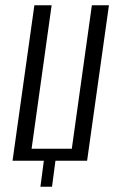

<svg xmlns="http://www.w3.org/2000/svg" viewBox="-20 -611 449 730"><path d="M133.7 99 146.7 0H27.7L110.7 -591H176.3L100.1 -45.5H253L329.3 -591H394.2L311.2 0H190.8L177.8 99Z"/></svg>

Font: Alumni Sans Thin
Style: Italic
Weight: 100
Italic angle: -8°
Designer: Robert E. Leuschke
Foundry: Robert E. Leuschke
Version: Version 1.016